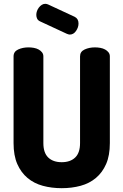

<svg xmlns="http://www.w3.org/2000/svg" viewBox="-20 -979 646 1005"><path d="M399 -684Q399 -709 423 -720Q447 -731 477 -731Q491 -731 505 -728.5Q519 -726 530 -720Q541 -714 548 -705Q555 -696 555 -684V-230Q555 -165 535.5 -120.5Q516 -76 482 -47.5Q448 -19 402 -6.5Q356 6 303 6Q250 6 204 -6.5Q158 -19 124 -47.5Q90 -76 70.5 -120.5Q51 -165 51 -230V-684Q51 -709 75 -720Q99 -731 129 -731Q143 -731 157 -728.5Q171 -726 182 -720Q193 -714 200 -705Q207 -696 207 -684V-230Q207 -179 232.5 -154.5Q258 -130 303 -130Q348 -130 373.5 -154.5Q399 -179 399 -230ZM190 -867Q179 -872 174.5 -881Q170 -890 170 -901Q170 -911 173.5 -921Q177 -931 183.5 -939.5Q190 -948 198.5 -953.5Q207 -959 217 -959Q223 -959 231 -956L371 -891Q391 -881 391 -856Q391 -836 378 -817Q365 -798 345 -798Q340 -798 330 -802Z"/></svg>

Font: AkaAcidDosis
Style: ExtraBold
Weight: 800
Designer: Edgar Tolentino, Pablo Impallari, Igino Marini, Aka-Acid
Foundry: Edgar Tolentino, Pablo Impallari, Igino Marini, Aka-Acid
Version: Version 1.007